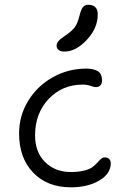

<svg xmlns="http://www.w3.org/2000/svg" viewBox="-20 -799 535 815"><path d="M253.9 -580.1Q237.8 -580.1 229 -586.7Q220.2 -593.3 220.2 -605Q220.2 -608.4 221.2 -611.8Q222.2 -615.2 223.1 -617.7Q224.1 -620.1 227.1 -623.3Q230 -626.5 231.7 -628.4Q233.4 -630.4 238 -634Q242.7 -637.7 245.4 -639.6Q248 -641.6 254.4 -646Q260.7 -650.4 264.2 -652.8Q290 -671.4 300 -687.3Q310.1 -703.1 317.9 -733.9Q324.2 -759.8 332.5 -769.3Q340.8 -778.8 354 -778.8Q395 -778.8 395 -737.8Q395 -679.7 348.6 -629.9Q302.2 -580.1 253.9 -580.1ZM280.8 -3.9Q180.7 -3.9 120.8 -66.2Q61 -128.4 61 -232.9Q61 -308.1 100.1 -371.6Q139.2 -435.1 204.6 -471.4Q270 -507.8 346.2 -507.8Q376.5 -507.8 394.8 -497.1Q413.1 -486.3 413.1 -457Q413.1 -444.3 406.2 -436.8Q399.4 -429.2 387.2 -429.2Q378.4 -429.2 364 -434.6Q349.6 -439.9 331.1 -439.9Q244.6 -439.9 186.8 -379.2Q128.9 -318.4 128.9 -224.1Q128.9 -153.3 171.4 -111.1Q213.9 -68.8 280.8 -68.8Q314.5 -68.8 338.4 -75.2Q362.3 -81.5 374 -90.8Q385.7 -100.1 393.6 -109.1Q401.4 -118.2 408.9 -124.5Q416.5 -130.9 425.8 -130.9Q437 -130.9 443.6 -123.8Q450.2 -116.7 450.2 -106Q450.2 -61.5 401.4 -32.7Q352.5 -3.9 280.8 -3.9Z"/></svg>

Font: Shantell Sans Bouncy
Style: Regular
Weight: 300
Designer: Stephen Nixon, Anya Danilova, Shantell Martin
Foundry: Arrow Type
Version: Version 1.006;[9816181b4]